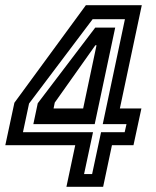

<svg xmlns="http://www.w3.org/2000/svg" viewBox="-36 -720 600 740"><path d="M220 0 254 -160.5H-15.5L19.5 -324L295 -700H510.5L426 -302H509L478.5 -160.5H395.5L361.5 0ZM288 -49H319L353.5 -210.5H444.5L451.5 -241.5H360L445.5 -646H321L76 -321L52.5 -210.5H322.5ZM92.5 -241.5 109.5 -322 331 -613.5H408L329 -241.5ZM170.5 -302H284.5L336 -545.5H331.5L175 -324.5Z"/></svg>

Font: Tourney Thin SemiBold
Style: Italic
Weight: 600
Italic angle: -12°
Version: Version 1.015